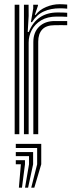

<svg xmlns="http://www.w3.org/2000/svg" viewBox="-20 -622 352 890"><path d="M91 0V-600H112.5L112.8 -548L108.5 -474H113.5Q132.2 -520 165.8 -542.1Q199.2 -564.2 247 -564.2Q259.2 -564.2 272.1 -563.9Q285 -563.5 291.5 -562.8V-544Q284.2 -544.5 270.1 -544.9Q256 -545.2 243 -545.2Q200 -545.2 170.9 -527.8Q141.8 -510.2 127.2 -482.8Q112.8 -455.2 112.8 -425.2V0ZM48 0V-600H69.5V0ZM134.5 0V-427Q134.5 -472.2 161.5 -498.4Q188.5 -524.5 233.5 -524.5Q248.2 -524.5 263.1 -524.5Q278 -524.5 291.5 -524.5V-505.2Q278.2 -505.5 262.8 -505.4Q247.2 -505.2 233.5 -505.2Q194 -505.2 175.6 -485.1Q157.2 -465 157.2 -429V0ZM123.2 -519.5 134 -583V-600H155.8L156 -595.8L141.5 -553.2H145.5Q162.8 -576.5 193.5 -589.5Q224.2 -602.5 256.8 -602.5Q264.2 -602.5 273.2 -602Q282.2 -601.5 291.5 -600.8V-581.8Q283.8 -582.8 275.5 -583.1Q267.2 -583.5 258 -583.5Q215.2 -583.5 182.8 -568.8Q150.2 -554 128.5 -519.5ZM124.8 248 152.2 139.5V64H53.2V45H171.2V139.5L139 248ZM67.5 248 76.8 139.5H53.2V120.5H95.8V139.5L81.8 248ZM96 248 114.5 139.5V101.8H53.2V82.8H133.5V139.5L110.2 248Z"/></svg>

Font: Big Shoulders Inline Display Thin
Style: Bold
Weight: 700
Version: Version 2.002